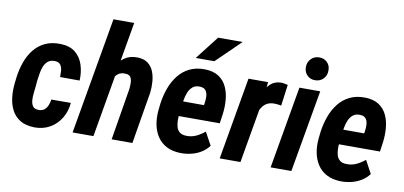

<svg xmlns="http://www.w3.org/2000/svg" viewBox="-71 -977 2559 1215"><g transform="rotate(10 1208.5 -369.5)"><path d="M203.1 -103Q226.6 -102.5 240.7 -114Q254.9 -125.5 262.2 -144Q269.5 -162.6 272.5 -181.6L397.5 -182.1Q393.1 -127.9 366.7 -83.7Q340.3 -39.6 296.1 -14.2Q252 11.2 195.3 10.3Q139.6 8.8 104.2 -12.9Q68.8 -34.7 50 -71Q31.2 -107.4 26.1 -152.1Q21 -196.8 26.4 -244.6L30.8 -283.2Q37.6 -333.5 54 -380.1Q70.3 -426.8 98.9 -462.9Q127.4 -499 169.4 -519.3Q211.4 -539.6 268.6 -538.1Q329.1 -536.6 364.7 -507.6Q400.4 -478.5 415.3 -432.1Q430.2 -385.7 427.7 -331.1L302.2 -331.5Q302.7 -350.6 301.3 -371.8Q299.8 -393.1 289.3 -408.7Q278.8 -424.3 254.4 -425.3Q225.6 -426.3 208.5 -412.6Q191.4 -398.9 182.6 -376.5Q173.8 -354 170.2 -329.1Q166.5 -304.2 163.6 -283.7L160.2 -244.6Q158.7 -228 155.8 -204.3Q152.8 -180.7 154.3 -157.5Q155.8 -134.3 166.3 -118.9Q176.8 -103.5 203.1 -103Z M704.6 -750 574.7 0H440.9L571.3 -750ZM605 -282.2 571.3 -280.8Q575.7 -320.3 587.9 -365.5Q600.1 -410.6 622.3 -450.4Q644.5 -490.2 679.4 -515.1Q714.4 -540 764.2 -538.6Q805.7 -537.6 830.8 -518.3Q856 -499 867.9 -468.8Q879.9 -438.5 882.3 -403.1Q884.8 -367.7 880.9 -333.5L825.2 0H691.9L747.1 -335Q749 -354 748.5 -374.8Q748 -395.5 738.8 -409.9Q729.5 -424.3 703.6 -424.3Q676.3 -425.8 658.2 -411.4Q640.1 -397 629.6 -374.8Q619.1 -352.5 613.5 -327.9Q607.9 -303.2 605 -282.2Z M1136.2 9.8Q1083.5 8.8 1045.9 -10.7Q1008.3 -30.3 985.8 -64.2Q963.4 -98.1 955.1 -141.4Q946.8 -184.6 951.7 -233.9L956.5 -277.3Q963.4 -328.1 980.5 -375.5Q997.6 -422.9 1026.6 -460.2Q1055.7 -497.6 1098.1 -518.6Q1140.6 -539.6 1197.8 -538.6Q1252.4 -537.1 1286.4 -514.4Q1320.3 -491.7 1337.6 -454.6Q1355 -417.5 1358.9 -372.3Q1362.8 -327.1 1356.9 -281.2L1348.1 -218.8H1003.9L1021 -314.9L1229.5 -314.5L1231.9 -328.1Q1235.4 -348.6 1234.4 -370.8Q1233.4 -393.1 1222.7 -408.4Q1211.9 -423.8 1185.5 -425.3Q1156.7 -426.8 1138.9 -412.4Q1121.1 -397.9 1111.3 -374.5Q1101.6 -351.1 1097.4 -325.4Q1093.3 -299.8 1090.8 -277.3L1085.4 -233.4Q1083 -211.4 1083.5 -189.2Q1084 -167 1089.6 -147.9Q1095.2 -128.9 1110.1 -116.7Q1125 -104.5 1152.8 -104Q1187 -103 1216.1 -116.7Q1245.1 -130.4 1270.5 -151.9L1315.9 -68.4Q1295.4 -41 1266.1 -23.2Q1236.8 -5.4 1202.9 2.4Q1168.9 10.3 1136.2 9.8ZM1126.5 -599.6 1243.7 -750.5H1401.4L1246.1 -599.6Z M1589.4 -403.3 1519.5 0H1386.2L1478 -528.3H1604ZM1729.5 -532.7 1711.4 -396.5Q1700.7 -398.9 1689.7 -400.1Q1678.7 -401.4 1668.5 -401.4Q1642.6 -401.9 1624.3 -393.1Q1606 -384.3 1593.8 -368.4Q1581.5 -352.5 1573.5 -332.5Q1565.4 -312.5 1561 -291L1537.6 -300.8Q1541.5 -331.5 1550 -372.6Q1558.6 -413.6 1575 -451.7Q1591.3 -489.7 1618.7 -514.6Q1646 -539.6 1687.5 -539.6Q1698.7 -539.1 1708.7 -537.1Q1718.8 -535.2 1729.5 -532.7Z M1939 -528.3 1846.7 0H1713.4L1805.2 -528.3ZM1822.8 -662.6Q1822.3 -694.3 1842.8 -716.3Q1863.3 -738.3 1895.5 -738.8Q1926.8 -739.3 1947.3 -719.2Q1967.8 -699.2 1967.3 -667.5Q1968.3 -636.2 1948 -614.3Q1927.7 -592.3 1895 -591.8Q1864.3 -590.8 1843.8 -611.1Q1823.2 -631.3 1822.8 -662.6Z M2165.5 9.8Q2112.8 8.8 2075.2 -10.7Q2037.6 -30.3 2015.1 -64.2Q1992.7 -98.1 1984.4 -141.4Q1976.1 -184.6 1981 -233.9L1985.8 -277.3Q1992.7 -328.1 2009.8 -375.5Q2026.9 -422.9 2055.9 -460.2Q2085 -497.6 2127.4 -518.6Q2169.9 -539.6 2227.1 -538.6Q2281.7 -537.1 2315.7 -514.4Q2349.6 -491.7 2366.9 -454.6Q2384.3 -417.5 2388.2 -372.3Q2392.1 -327.1 2386.2 -281.2L2377.4 -218.8H2033.2L2050.3 -314.9L2258.8 -314.5L2261.2 -328.1Q2264.6 -348.6 2263.7 -370.8Q2262.7 -393.1 2252 -408.4Q2241.2 -423.8 2214.8 -425.3Q2186 -426.8 2168.2 -412.4Q2150.4 -397.9 2140.6 -374.5Q2130.9 -351.1 2126.7 -325.4Q2122.6 -299.8 2120.1 -277.3L2114.7 -233.4Q2112.3 -211.4 2112.8 -189.2Q2113.3 -167 2118.9 -147.9Q2124.5 -128.9 2139.4 -116.7Q2154.3 -104.5 2182.1 -104Q2216.3 -103 2245.4 -116.7Q2274.4 -130.4 2299.8 -151.9L2345.2 -68.4Q2324.7 -41 2295.4 -23.2Q2266.1 -5.4 2232.2 2.4Q2198.2 10.3 2165.5 9.8Z"/></g></svg>

Font: Roboto Condensed
Style: Bold Italic
Weight: 700
Italic angle: -12°
Designer: Christian Robertson
Foundry: Google
Version: Version 3.0